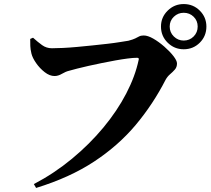

<svg xmlns="http://www.w3.org/2000/svg" viewBox="-20 -872 1040 947"><path d="M147 36Q248 -17 335 -89Q422 -161 490 -243Q558 -325 602.5 -410.5Q647 -496 664 -577Q666 -582 663.5 -584.5Q661 -587 656 -587Q638 -587 610.5 -583.5Q583 -580 549.5 -574Q516 -568 482 -561Q448 -554 416.5 -547Q385 -540 360 -533.5Q335 -527 321 -523Q304 -519 285.5 -508Q267 -497 249 -497Q225 -497 200.5 -516Q176 -535 158 -561Q140 -587 135 -608Q130 -629 129.5 -645Q129 -661 129 -680L143 -686Q166 -665 187.5 -649.5Q209 -634 236 -634Q258 -634 290 -635.5Q322 -637 360 -640.5Q398 -644 436.5 -648Q475 -652 510 -656Q545 -660 572 -664.5Q599 -669 613 -671Q636 -677 647 -682.5Q658 -688 666.5 -692.5Q675 -697 689 -697Q709 -697 736 -681.5Q763 -666 790 -642.5Q817 -619 835 -596Q853 -573 853 -559Q853 -541 842.5 -529Q832 -517 819 -506Q806 -495 797 -479Q735 -358 649.5 -256Q564 -154 444 -75Q324 4 158 55ZM886 -629Q840 -629 807 -661.5Q774 -694 774 -741Q774 -787 807 -819.5Q840 -852 886 -852Q933 -852 965.5 -819.5Q998 -787 998 -741Q998 -694 965.5 -661.5Q933 -629 886 -629ZM886 -672Q915 -672 935 -692Q955 -712 955 -741Q955 -770 935 -789.5Q915 -809 886 -809Q858 -809 837.5 -789.5Q817 -770 817 -741Q817 -712 837.5 -692Q858 -672 886 -672Z"/></svg>

Font: Noto Serif JP ExtraLight ExtraBold
Style: Regular
Weight: 800
Version: Version 2.003-H1;hotconv 1.1.1;makeotfexe 2.6.0